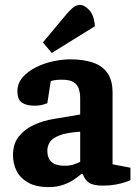

<svg xmlns="http://www.w3.org/2000/svg" viewBox="-20 -751 560 783"><path d="M179 12Q127 12 94.5 -6.5Q62 -25 47.5 -54.5Q33 -84 33 -118Q33 -164 56 -193.5Q79 -223 117 -241Q155 -259 200 -266L307 -284V-350Q307 -371 301.5 -388.5Q296 -406 280 -416Q264 -426 233 -426Q213 -426 202.5 -424Q192 -422 187 -420L173 -330Q171 -329 156.5 -324.5Q142 -320 120 -320Q88 -320 69.5 -332.5Q51 -345 51 -379Q51 -412 73 -436.5Q95 -461 128.5 -477.5Q162 -494 199 -501.5Q236 -509 266 -509Q320 -509 358.5 -496Q397 -483 418 -453.5Q439 -424 439 -373V-81L512 -67V-16Q509 -15 493 -9Q477 -3 452.5 1.5Q428 6 401 6Q359 6 342 -6.5Q325 -19 318 -41H311Q302 -33 283.5 -20Q265 -7 238.5 2.5Q212 12 179 12ZM243 -75Q265 -75 281 -80.5Q297 -86 307 -91V-214Q250 -210 221.5 -198.5Q193 -187 183 -171Q173 -155 173 -136Q173 -75 243 -75ZM191 -535 155 -578 251 -693Q263 -707 276 -718.5Q289 -730 305 -731Q323 -732 343.5 -710.5Q364 -689 367 -644Z"/></svg>

Font: Faustina
Style: Bold
Weight: 700
Designer: Alfonso Garcia
Foundry: http://www.omnibus-type.com
Version: Version 1.200